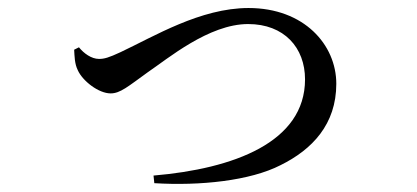

<svg xmlns="http://www.w3.org/2000/svg" viewBox="-20 -473 1040 479"><path d="M363 -35 365 -16C479 -9 604 -22 680 -61C759 -100 819 -163 819 -264C819 -361 739 -453 600 -453C480 -453 364 -382 281 -343C251 -329 240 -326 227 -326C208 -326 189 -340 177 -355L165 -349C166 -333 166 -314 174 -298C186 -271 226 -240 256 -240C280 -240 299 -257 349 -293C398 -326 501 -413 599 -413C689 -413 741 -354 741 -275C741 -118 563 -52 363 -35Z"/></svg>

Font: Source Han Serif CN Medium
Style: Regular
Weight: 500
Designer: Ryoko NISHIZUKA 西塚涼子 (kana & ideographs); Frank Grießhammer (Latin, Greek & Cyrillic); Wenlong ZHANG 张文龙 (bopomofo); San
Foundry: Adobe
Version: Version 2.002;hotconv 1.1.0;makeotfexe 2.6.0